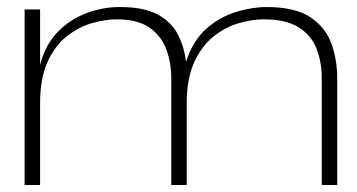

<svg xmlns="http://www.w3.org/2000/svg" viewBox="-20 -527 1016 546"><path d="M320 -507Q389 -507 428 -486Q467 -465 485.5 -429.5Q504 -394 509 -351Q528 -411 566.5 -445Q605 -479 651 -493Q697 -507 738 -507Q819 -507 862.5 -478Q906 -449 922.5 -403Q939 -357 939 -304V-1H895V-304Q895 -351 880 -389Q865 -427 829 -449.5Q793 -472 730 -472Q697 -472 659 -461Q621 -450 587.5 -423.5Q554 -397 532.5 -350.5Q511 -304 511 -233V-1H467V-304Q467 -351 452 -389Q437 -427 403.5 -449.5Q370 -472 312 -472Q279 -472 241 -461Q203 -450 169.5 -423.5Q136 -397 115 -350.5Q94 -304 94 -233V-1H50V-500H94V-343Q109 -400 144 -436Q179 -472 225.5 -489.5Q272 -507 320 -507Z"/></svg>

Font: Panamera Light
Style: Regular
Weight: 300
Designer: Bastien Sozeau
Foundry: NBR — Bastien Sozeau
Version: Version 3.002; ttfautohint (v1.8.4.7-5d5b);gftools[0.9.33]